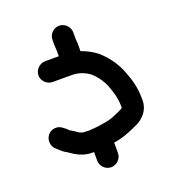

<svg xmlns="http://www.w3.org/2000/svg" viewBox="-149 -807 965 1068"><g transform="rotate(-20 333.5 -273.5)"><path d="M182 -534H263V-567C263 -576 261 -588 261 -598V-632C261 -665 289 -693 322 -693C355 -693 384 -665 384 -632V-589C385 -582 386 -574 386 -567V-519C426 -506 473 -479 498 -451C532 -417 563 -373 582 -322C602 -271 617 -221 617 -155C617 -146 617 -136 616 -127C609 -81 579 -50 543 -30C494 -7 450 13 388 23V24H387C388 25 388 27 388 28V85C388 118 359 146 326 146C293 146 265 118 265 85V34H252C203 34 161 10 132 -11C130 -13 127 -15 123 -17C102 -27 88 -43 72 -57C47 -77 42 -117 64 -144C84 -169 124 -174 150 -151C161 -144 168 -137 177 -128C177 -127 178 -127 179 -126C189 -121 198 -115 207 -109C217 -101 235 -89 252 -89C259 -89 266 -89 275 -88C280 -88 285 -88 292 -89L318 -91C327 -92 335 -93 343 -94C360 -96 376 -100 391 -102C419 -107 440 -119 464 -128L486 -139C491 -141 492 -142 494 -146V-151C494 -203 482 -238 467 -279C454 -314 432 -344 409 -367C386 -390 342 -411 299 -411H182C149 -411 120 -439 120 -472C120 -505 149 -534 182 -534Z"/></g></svg>

Font: Blanket
Style: Reversed
Weight: 700
Foundry: Cannot Into Space Fonts
Version: Version 0.9